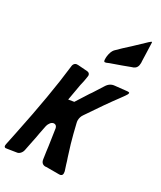

<svg xmlns="http://www.w3.org/2000/svg" viewBox="-310 -1195 1074 1279"><g transform="rotate(30 226.5 -555.5)"><path d="M283 -841 264 -833Q262 -833 259 -832Q255 -831 254 -831Q245 -831 245 -850V-860Q245 -863 245.5 -867.5Q246 -872 246 -873Q251 -910 267 -929L309 -970Q339 -998 356 -1013Q410 -1063 434 -1087L438 -1091Q455 -1106 458 -1106Q461 -1106 461 -1080L463 -1025Q463 -1004 465 -964L466 -948Q466 -909 439 -898H441L421 -891Q375 -873 283 -841ZM45 -17 -25 -6H-28L-33 -5Q-44 -7 -44 -19Q-44 -23 -43 -29L-23 -125Q48 -466 74 -694Q75 -709 83 -717.5Q91 -726 102 -726H112Q148 -724 168 -722L182 -721Q193 -720 198.5 -713.5Q204 -707 204 -699Q204 -697 203.5 -694Q203 -691 203 -690L197 -654Q194 -637 191 -627Q191 -623 189 -619L167 -494L210 -501Q261 -582 271 -597L283 -614Q315 -666 332 -691Q353 -726 390 -729L474 -738Q475 -738 479 -738.5Q483 -739 486 -739Q497 -739 497 -734Q497 -724 484 -707Q482 -704 461 -675Q398 -591 306 -453Q291 -432 291 -405Q291 -397 294 -385L312 -312Q326 -255 357 -159Q360 -151 365 -135.5Q370 -120 372 -112L386 -69Q388 -59 388 -54Q388 -32 365 -32H266L257 -31Q227 -33 222 -66L219 -87Q218 -100 214 -121Q210 -147 209 -160L190 -288Q184 -309 166 -309Q154 -309 142 -297Q130 -281 127 -268Q125 -258 120.5 -236Q116 -214 114 -203Q112 -187 97 -115Q95 -106 91.5 -87.5Q88 -69 86 -60Q83 -43 71.5 -30.5Q60 -18 45 -17Z"/></g></svg>

Font: Bangerz Fix
Style: Regular
Weight: 400
Designer: vernon adams
Foundry: Vernon Adams
Version: Version 2.10;December 28, 2023;FontCreator 13.0.0.2683 64-bi